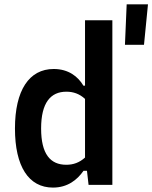

<svg xmlns="http://www.w3.org/2000/svg" viewBox="-20 -859 708 892"><path d="M49.5 -262C49.5 -86 113 12.5 226 12.5C293.5 12.5 338.5 -23 368 -65.5H384L391.5 0H502V-765H375V-461H367.5C342.5 -503.5 298 -538.5 229.5 -538.5C115 -538.5 49.5 -439 49.5 -262ZM560.5 -651H649L667.5 -839H568.5ZM171 -262C171 -382.5 215.5 -433 288.5 -433C320 -433 349 -423.5 375 -399.5V-127C349 -103.5 320.5 -93.5 288 -93.5C214 -93.5 171 -143 171 -262Z"/></svg>

Font: Monaspace Neon SemiBold
Style: Regular
Weight: 600
Designer: Riley Cran & the Lettermatic Team
Foundry: Lettermatic
Version: Version 1.200 (Monaspace Neon)